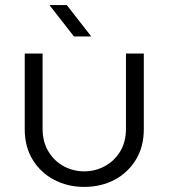

<svg xmlns="http://www.w3.org/2000/svg" viewBox="-20 -720 661 753"><path d="M310 13Q246 13 193 -14.5Q140 -42 108.5 -93Q77 -144 77 -213V-510H147V-216Q147 -163 170.5 -125Q194 -87 231 -67.5Q268 -48 310 -48Q353 -48 390.5 -68Q428 -88 451 -125.5Q474 -163 474 -216V-510H544V-213Q544 -144 512.5 -93Q481 -42 428.5 -14.5Q376 13 310 13ZM270 -577 174 -700H242L338 -577Z"/></svg>

Font: MuseoModerno SemiBold Light
Style: Regular
Weight: 300
Version: Version 1.001